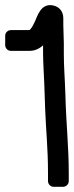

<svg xmlns="http://www.w3.org/2000/svg" viewBox="-40 -722 285 740"><path d="M126 -547V-514C126 -498 127 -479 128 -455C129 -432 132 -381 134 -303C137 -220 145 -151 145 -56V-24C145 -14 153 -2 167 -2H203C213 -2 225 -10 225 -24V-56C225 -156 215 -242 212 -357C210 -423 206 -462 206 -514V-556L204 -625V-652C204 -677 189 -696 165 -701C117 -711 104 -659 95 -640L87 -624C80 -611 75 -607 73 -606H2C-8 -606 -20 -598 -20 -584V-548C-20 -538 -12 -526 2 -526H74C95 -526 112 -535 126 -547Z"/></svg>

Font: Reckless Catfish
Style: Fax
Weight: 400
Foundry: Cannot Into Space Fonts
Version: Version 0.2894